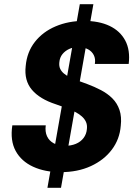

<svg xmlns="http://www.w3.org/2000/svg" viewBox="-20 -812 656 919"><path d="M207 87 362 -792H427L272 87ZM271 12Q195 12 138.5 -14Q82 -40 55 -89.5Q28 -139 39 -212H199Q195 -182 205 -160Q215 -138 237.5 -126Q260 -114 291 -114Q320 -114 343 -123.5Q366 -133 380 -151.5Q394 -170 396 -195Q398 -214 391.5 -228.5Q385 -243 371.5 -255Q358 -267 338.5 -277Q319 -287 296 -295.5Q273 -304 247 -313Q170 -338 132.5 -382.5Q95 -427 103 -496Q109 -563 147 -611.5Q185 -660 246.5 -686Q308 -712 382 -712Q454 -712 504.5 -688Q555 -664 579.5 -618Q604 -572 596 -506H434Q438 -530 429 -548Q420 -566 401.5 -576Q383 -586 357 -586Q332 -587 312 -578Q292 -569 279 -553Q266 -537 264 -514Q262 -496 268 -483Q274 -470 286 -460Q298 -450 315 -442Q332 -434 353 -426Q374 -418 397 -410Q432 -397 463.5 -380.5Q495 -364 518 -341Q541 -318 552 -285.5Q563 -253 558 -210Q553 -146 515.5 -96Q478 -46 415 -17Q352 12 271 12Z"/></svg>

Font: DM Sans 12pt Black
Style: Italic
Weight: 900
Italic angle: -10°
Version: Version 4.004;gftools[0.9.30]